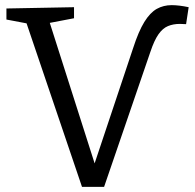

<svg xmlns="http://www.w3.org/2000/svg" viewBox="-20 -726 758 747"><path d="M299 1 79 -648 100 -632 5 -650V-693L268 -698V-655L158 -634L168 -655L354 -72H342L498 -539Q519 -604 541.5 -640.5Q564 -677 590 -691.5Q616 -706 648 -706Q662 -706 678.5 -704Q695 -702 714 -698L704 -632L680 -633Q654 -633 633.5 -624.5Q613 -616 596.5 -592.5Q580 -569 565 -524L385 1Z"/></svg>

Font: Pack4
Style: Regular
Weight: 400
Version: Version 2.002